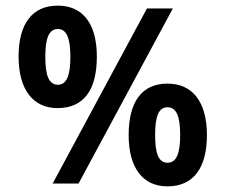

<svg xmlns="http://www.w3.org/2000/svg" viewBox="-20 -652 801 682"><path d="M184 -268C279 -268 324 -334 324 -451C324 -568 274 -632 185 -632C94 -632 46 -567 46 -451C46 -333 98 -268 184 -268ZM502 -622 167 0H259L594 -622ZM186 -351C153 -351 141 -385 141 -450C141 -515 153 -549 186 -549C217 -549 230 -515 230 -450C230 -385 217 -351 186 -351ZM575 10C668 10 715 -57 715 -172C715 -290 664 -355 575 -355C482 -355 437 -288 437 -172C437 -56 487 10 575 10ZM575 -74C543 -74 531 -107 531 -172C531 -238 543 -271 575 -271C607 -271 620 -238 620 -172C620 -107 607 -74 575 -74Z"/></svg>

Font: Noto Sans Devanagari UI Condensed SemiBold
Style: Regular
Weight: 600
Width: 3
Designer: Jelle Bosma - Monotype Design Team
Foundry: Monotype Imaging Inc.
Version: Version 2.003